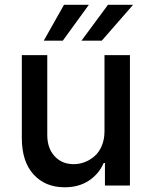

<svg xmlns="http://www.w3.org/2000/svg" viewBox="-20 -776 634 803"><path d="M417 -226.1V-545.4H523.4V0H418.9V-94.2H413.6Q393.6 -48.3 351.6 -20.5Q309.6 7.3 250.5 7.3Q169.4 7.3 120.4 -46.4Q71.3 -100.1 71.3 -198.7V-545.4H177.7V-211.4Q177.7 -156.2 208.3 -122.8Q238.8 -89.4 288.6 -89.4Q311.5 -89.4 334 -97.9Q356.4 -106.4 375.2 -122.6Q394 -138.7 405.5 -165.8Q417 -192.9 417 -226.1ZM320.8 -606 431.6 -755.9H536.6L405.8 -606ZM163.1 -606 247.6 -755.9H351.6L242.7 -606Z"/></svg>

Font: Karasuma Gothic
Style: Regular
Weight: 500
Designer: Rasmus Andersson / Ryoko Nishizuka
Foundry: Genbu
Version: Version 1.00